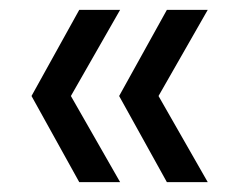

<svg xmlns="http://www.w3.org/2000/svg" viewBox="-20 -490 492 390"><path d="M319 -120 222 -295 319 -470H402L302 -295L402 -120ZM141 -120 44 -295 141 -470H224L124 -295L224 -120Z"/></svg>

Font: DM Sans 11pt
Style: Regular
Weight: 400
Version: Version 4.004;gftools[0.9.30]